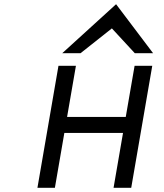

<svg xmlns="http://www.w3.org/2000/svg" viewBox="-20 -893 781 913"><path d="M363 -640 512 -758 621 -640H708L532 -873L276 -640ZM604 0 704 -580H620L578 -337H299L341 -580H258L158 0H241L286 -261H565L520 0Z"/></svg>

Font: Charger Monospace
Style: Regular
Weight: 400
Designer: Jasper
Foundry: Cannot Into Space Fonts
Version: Version 0.980